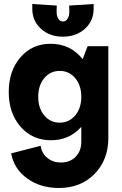

<svg xmlns="http://www.w3.org/2000/svg" viewBox="-20 -732 612 964"><path d="M275.9 211.9Q182.6 211.9 116.2 163.8Q49.8 115.7 36.1 38.1L184.1 0Q189.9 38.6 218 61.3Q246.1 84 286.1 84Q331.5 84 359.9 54.9Q388.2 25.9 388.2 -20V-95.2Q328.6 -27.8 235.8 -27.8Q142.6 -27.8 83.3 -95.7Q23.9 -163.6 23.9 -270Q23.9 -376.5 82.8 -444.3Q141.6 -512.2 233.9 -512.2Q333.5 -512.2 395 -435.1L419.9 -500H523.9V-40Q523.9 70.8 454.6 141.4Q385.3 211.9 275.9 211.9ZM142.1 -688V-711.9L265.1 -704.1Q264.2 -691.9 264.2 -673.8Q264.2 -651.4 272.9 -637.7Q281.7 -624 295.9 -624Q310.1 -624 319.1 -637.7Q328.1 -651.4 328.1 -673.8Q328.1 -691.9 327.1 -704.1L450.2 -711.9V-688Q450.2 -627.4 406.5 -587.6Q362.8 -547.9 295.9 -547.9Q229 -547.9 185.5 -587.6Q142.1 -627.4 142.1 -688ZM202.1 -339.6Q171.9 -303.2 171.9 -246.1Q171.9 -189 202.1 -152.6Q232.4 -116.2 279.8 -116.2Q327.1 -116.2 357.7 -152.6Q388.2 -189 388.2 -246.1Q388.2 -303.2 357.7 -339.6Q327.1 -376 279.8 -376Q232.4 -376 202.1 -339.6Z"/></svg>

Font: Apfel Grotezk
Style: Bold
Weight: 700
Designer: Luigi Gorlero
Foundry: Collletttivo
Version: Version 2.000;FEAKit 1.0